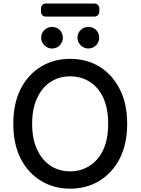

<svg xmlns="http://www.w3.org/2000/svg" viewBox="-20 -1076 809 1105"><path d="M551.8 -1028.3V-1007.8Q551.8 -997.1 543.5 -988.8Q535.2 -980.5 523.4 -980.5H243.2Q231.4 -980.5 223.6 -988.8Q215.8 -997.1 215.8 -1007.8V-1028.3Q215.8 -1039.1 223.6 -1047.4Q231.4 -1055.7 243.2 -1055.7H523.4Q535.2 -1055.7 543.5 -1047.4Q551.8 -1039.1 551.8 -1028.3ZM279.3 -796.9Q253.9 -796.9 235.4 -815.4Q216.8 -834 216.8 -858.4Q216.8 -885.7 235.4 -903.3Q253.9 -920.9 279.3 -920.9Q306.6 -920.9 324.2 -903.3Q341.8 -885.7 341.8 -858.4Q341.8 -834 324.2 -815.4Q306.6 -796.9 279.3 -796.9ZM488.3 -796.9Q462.9 -796.9 444.3 -815.4Q425.8 -834 425.8 -858.4Q425.8 -885.7 444.3 -903.3Q462.9 -920.9 488.3 -920.9Q514.6 -920.9 533.2 -903.3Q550.8 -885.7 550.8 -858.4Q550.8 -834 533.2 -815.4Q514.6 -796.9 488.3 -796.9ZM711.9 -363.3Q711.9 -247.1 668.9 -163.1Q626 -80.1 551.8 -35.2Q478.5 9.8 383.8 9.8Q290 9.8 215.8 -35.2Q141.6 -80.1 98.6 -164.1Q56.6 -247.1 56.6 -363.3Q56.6 -480.5 98.6 -563.5Q141.6 -647.5 215.8 -692.4Q290 -737.3 383.8 -737.3Q478.5 -737.3 552.7 -692.4Q626 -647.5 668.9 -563.5Q711.9 -480.5 711.9 -363.3ZM602.5 -363.3Q602.5 -452.1 574.2 -513.7Q545.9 -574.2 496.1 -605.5Q446.3 -636.7 383.8 -636.7Q321.3 -636.7 272.5 -605.5Q222.7 -574.2 194.3 -512.7Q165 -452.1 165 -363.3Q165 -274.4 194.3 -213.9Q222.7 -153.3 272.5 -121.1Q321.3 -89.8 383.8 -89.8Q446.3 -89.8 496.1 -122.1Q545.9 -153.3 574.2 -213.9Q602.5 -274.4 602.5 -363.3Z"/></svg>

Font: DeepSea
Style: Medium
Weight: 500
Designer: Stem
Version: Version 3.019;git-0a5106e0b